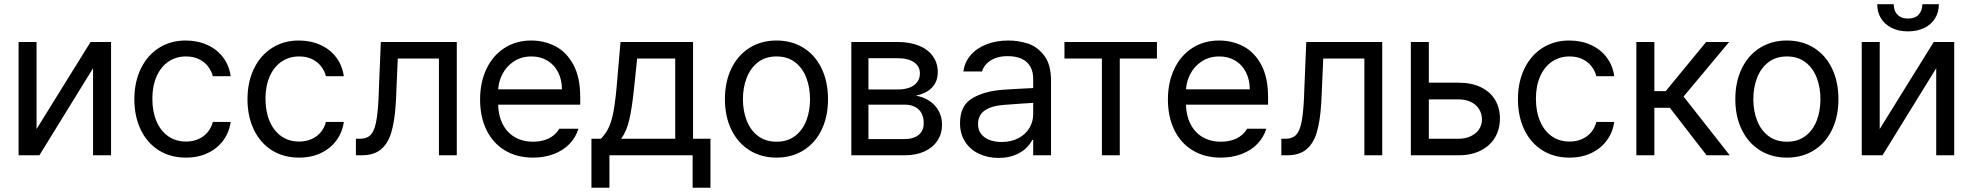

<svg xmlns="http://www.w3.org/2000/svg" viewBox="-20 -727 9237 899"><path d="M404 -530.4H500V0H415.7V-407.5L164.4 0H67V-530.4H151.2V-122.9Z M609.1 -262.4Q609.1 -342.5 639.2 -405Q669.2 -467.5 723.8 -502.4Q778.3 -537.3 849.4 -537.3Q905 -537.3 950.8 -516.6Q996.5 -495.9 1025 -457.7Q1053.5 -419.5 1060.1 -370.2H976.5Q970 -395.4 953.6 -416.6Q937.2 -437.8 911.1 -450.3Q885 -462.7 850.8 -462.7Q803.9 -462.7 768.3 -438.2Q732.7 -413.7 713.1 -369Q693.4 -324.2 693.4 -265.2Q693.4 -204.8 712.7 -159.4Q732 -114 767.6 -89.1Q803.2 -64.2 850.8 -64.2Q882.3 -64.2 908 -75.3Q933.7 -86.3 951.3 -106.9Q968.9 -127.4 976.5 -156.1H1060.1Q1053.5 -108.4 1026.1 -70.4Q998.6 -32.5 953.6 -10.7Q908.5 11 850.8 11Q777.3 11 722.5 -23.8Q667.8 -58.7 638.5 -120.9Q609.1 -183 609.1 -262.4Z M1138.8 -262.4Q1138.8 -342.5 1168.9 -405Q1198.9 -467.5 1253.5 -502.4Q1308 -537.3 1379.1 -537.3Q1434.7 -537.3 1480.5 -516.6Q1526.2 -495.9 1554.7 -457.7Q1583.2 -419.5 1589.8 -370.2H1506.2Q1499.7 -395.4 1483.3 -416.6Q1466.9 -437.8 1440.8 -450.3Q1414.7 -462.7 1380.5 -462.7Q1333.6 -462.7 1298 -438.2Q1262.4 -413.7 1242.7 -369Q1223.1 -324.2 1223.1 -265.2Q1223.1 -204.8 1242.4 -159.4Q1261.7 -114 1297.3 -89.1Q1332.9 -64.2 1380.5 -64.2Q1411.9 -64.2 1437.7 -75.3Q1463.4 -86.3 1481 -106.9Q1498.6 -127.4 1506.2 -156.1H1589.8Q1583.2 -108.4 1555.8 -70.4Q1528.3 -32.5 1483.3 -10.7Q1438.2 11 1380.5 11Q1307 11 1252.2 -23.8Q1197.5 -58.7 1168.2 -120.9Q1138.8 -183 1138.8 -262.4Z M1646.4 -77.3H1665.7Q1696.8 -77.3 1714.1 -93.9Q1731.4 -110.5 1740.2 -151.8Q1749 -193 1752.8 -272.8Q1752.8 -279.7 1753.5 -295.6L1763.1 -530.4H2118.8V0H2035.2V-453H1842.5L1834.3 -264.5L1832.9 -239.6Q1827.7 -157.1 1811.6 -105.1Q1795.6 -53.2 1762.6 -26.6Q1729.6 0 1674.7 0H1646.4Z M2227.9 -261Q2227.9 -341.9 2257.9 -404.7Q2288 -467.5 2342.4 -502.4Q2396.8 -537.3 2467.5 -537.3Q2528 -537.3 2579.9 -510.7Q2631.9 -484.1 2664.4 -424.7Q2696.8 -365.3 2696.8 -272.1V-236.9H2285.9V-308.7H2611.2Q2611.2 -352.9 2593.6 -388.1Q2576 -423.3 2543.5 -443Q2511 -462.7 2468.2 -462.7Q2421.6 -462.7 2386.2 -439.6Q2350.8 -416.4 2331.5 -378.3Q2312.2 -340.1 2312.2 -296.3V-247.9Q2312.2 -189.6 2332.5 -148.3Q2352.9 -107 2389.8 -85.3Q2426.8 -63.5 2475.8 -63.5Q2506.2 -63.5 2530.7 -71.5Q2555.2 -79.4 2572 -93.2Q2588.7 -107 2598.8 -124.3H2688.5Q2676.1 -83.9 2646.8 -53.3Q2617.4 -22.8 2573.4 -5.9Q2529.4 11 2475.8 11Q2400.2 11 2344.1 -22.8Q2288 -56.6 2257.9 -118.3Q2227.9 -179.9 2227.9 -261Z M2749.3 -77.3H2793.5Q2813.5 -97.7 2826.7 -122.8Q2839.8 -147.8 2848.4 -184.9Q2857 -222 2863.3 -279.7Q2865.3 -300.8 2867.4 -321.8L2885.4 -530.4H3225.1V-77.3H3306.6V151.9H3223.1V0H2833.6V151.9H2749.3ZM3141.6 -77.3V-453H2963.4L2949.6 -321.8Q2940.3 -226.9 2927.1 -169Q2914 -111.2 2888.1 -77.3Z M3374.3 -262.4Q3374.3 -344.3 3404.7 -406.6Q3435.1 -468.9 3489.8 -503.1Q3544.5 -537.3 3616 -537.3Q3687.5 -537.3 3742.2 -503.1Q3797 -468.9 3827 -406.6Q3857 -344.3 3857 -262.4Q3857 -181.3 3827 -119.3Q3797 -57.3 3742.2 -23.1Q3687.5 11 3616 11Q3544.5 11 3489.8 -23.1Q3435.1 -57.3 3404.7 -119.3Q3374.3 -181.3 3374.3 -262.4ZM3772.8 -262.4Q3772.8 -317.3 3755.5 -362.7Q3738.3 -408.1 3702.9 -435.4Q3667.5 -462.7 3616 -462.7Q3564.2 -462.7 3529 -435.4Q3493.8 -408.1 3476.2 -362.7Q3458.6 -317.3 3458.6 -262.4Q3458.6 -207.9 3476.2 -162.6Q3493.8 -117.4 3529 -90.5Q3564.2 -63.5 3616 -63.5Q3667.5 -63.5 3702.9 -90.5Q3738.3 -117.4 3755.5 -162.6Q3772.8 -207.9 3772.8 -262.4Z M3966.2 -530.4H4183.7Q4240.3 -530.4 4282.8 -513.1Q4325.3 -495.9 4348.1 -463.7Q4370.9 -431.6 4370.9 -389.5Q4370.9 -358.4 4358.1 -336Q4345.3 -313.5 4322.3 -299.6Q4299.4 -285.6 4268 -279Q4299.7 -274.2 4327.7 -257.3Q4355.7 -240.3 4373.3 -211Q4390.9 -181.6 4390.9 -142.3Q4390.9 -101.5 4369.8 -69.1Q4348.8 -36.6 4309.4 -18.3Q4270 0 4216.9 0H3966.2ZM4305.2 -149.9Q4305.2 -176.8 4294.9 -196.5Q4284.5 -216.2 4264.3 -226.5Q4244.1 -236.9 4216.9 -236.9H4046.3V-76H4216.9Q4244.1 -76 4264.3 -84.9Q4284.5 -93.9 4294.9 -110.5Q4305.2 -127.1 4305.2 -149.9ZM4287.3 -383.3Q4287.3 -416.4 4259.7 -435.4Q4232 -454.4 4183.7 -454.4H4046.3V-308H4183.7Q4215.5 -308 4239 -317Q4262.4 -326 4274.9 -343.1Q4287.3 -360.2 4287.3 -383.3Z M4684.4 -236.2Q4624.7 -232.4 4592 -210.5Q4559.4 -188.5 4559.4 -146.4Q4559.4 -119.1 4573.5 -100.3Q4587.7 -81.5 4612.6 -71.8Q4637.4 -62.2 4669.9 -62.2Q4715.8 -62.2 4749.5 -80.5Q4783.1 -98.8 4800.4 -128.5Q4817.7 -158.1 4817.7 -192V-357.7Q4817.7 -391.6 4804.2 -415.4Q4790.7 -439.2 4764 -451.7Q4737.2 -464.1 4697.5 -464.1Q4665.1 -464.1 4640.5 -454.8Q4616 -445.4 4600.1 -429.4Q4584.3 -413.3 4578 -392.3H4491Q4496.2 -434.7 4524 -467.7Q4551.8 -500.7 4597.7 -519Q4643.6 -537.3 4701.7 -537.3Q4747.2 -537.3 4791.4 -523.5Q4835.6 -509.7 4868.4 -467.9Q4901.2 -426.1 4901.2 -349.4V0H4817.7V-71.8H4813.5Q4803.5 -51.5 4783.7 -32.6Q4763.8 -13.8 4731.4 -0.7Q4698.9 12.4 4656.1 12.4Q4605.3 12.4 4564.1 -6.9Q4522.8 -26.2 4499 -63.2Q4475.1 -100.1 4475.1 -150.6Q4475.1 -232.4 4531.4 -266.2Q4587.7 -300.1 4674 -306.6Q4699.2 -308.4 4731.9 -310.3Q4764.5 -312.2 4794.2 -313.5Q4814.9 -314.9 4823.2 -314.9L4824.6 -245.9Q4804.6 -244.8 4761.2 -241.7Q4717.9 -238.6 4684.4 -236.2Z M4964.1 -530.4H5397.1V-453H5223.1V0H5139.5V-453H4964.1Z M5448.5 -261Q5448.5 -341.9 5478.6 -404.7Q5508.6 -467.5 5563 -502.4Q5617.4 -537.3 5688.2 -537.3Q5748.6 -537.3 5800.6 -510.7Q5852.6 -484.1 5885 -424.7Q5917.5 -365.3 5917.5 -272.1V-236.9H5506.6V-308.7H5831.8Q5831.8 -352.9 5814.2 -388.1Q5796.6 -423.3 5764.2 -443Q5731.7 -462.7 5688.9 -462.7Q5642.3 -462.7 5606.9 -439.6Q5571.5 -416.4 5552.1 -378.3Q5532.8 -340.1 5532.8 -296.3V-247.9Q5532.8 -189.6 5553.2 -148.3Q5573.5 -107 5610.5 -85.3Q5647.4 -63.5 5696.5 -63.5Q5726.9 -63.5 5751.4 -71.5Q5775.9 -79.4 5792.6 -93.2Q5809.4 -107 5819.4 -124.3H5909.2Q5896.8 -83.9 5867.4 -53.3Q5838.1 -22.8 5794 -5.9Q5750 11 5696.5 11Q5620.9 11 5564.7 -22.8Q5508.6 -56.6 5478.6 -118.3Q5448.5 -179.9 5448.5 -261Z M5979.6 -77.3H5999Q6030 -77.3 6047.3 -93.9Q6064.6 -110.5 6073.4 -151.8Q6082.2 -193 6086 -272.8Q6086 -279.7 6086.7 -295.6L6096.3 -530.4H6452V0H6368.4V-453H6175.8L6167.5 -264.5L6166.1 -239.6Q6160.9 -157.1 6144.9 -105.1Q6128.8 -53.2 6095.8 -26.6Q6062.8 0 6007.9 0H5979.6Z M7003.1 -172Q7003.1 -123.3 6980.7 -84.4Q6958.2 -45.6 6914.4 -22.8Q6870.5 0 6809.7 0H6586V-530.4H6670.2V-77.3H6809.7Q6841.2 -77.3 6866.2 -89.1Q6891.2 -100.8 6905 -121.2Q6918.9 -141.6 6918.9 -167.8Q6918.9 -195.1 6905 -216.7Q6891.2 -238.3 6866.2 -250Q6841.2 -261.7 6809.7 -261.7H6657.1V-339.8H6809.7Q6870.9 -339.8 6914.5 -318.4Q6958.2 -297 6980.7 -259Q7003.1 -221 7003.1 -172Z M7087.4 -262.4Q7087.4 -342.5 7117.4 -405Q7147.4 -467.5 7202 -502.4Q7256.6 -537.3 7327.7 -537.3Q7383.3 -537.3 7429 -516.6Q7474.8 -495.9 7503.3 -457.7Q7531.8 -419.5 7538.3 -370.2H7454.8Q7448.2 -395.4 7431.8 -416.6Q7415.4 -437.8 7389.3 -450.3Q7363.3 -462.7 7329.1 -462.7Q7282.1 -462.7 7246.5 -438.2Q7211 -413.7 7191.3 -369Q7171.6 -324.2 7171.6 -265.2Q7171.6 -204.8 7191 -159.4Q7210.3 -114 7245.9 -89.1Q7281.4 -64.2 7329.1 -64.2Q7360.5 -64.2 7386.2 -75.3Q7411.9 -86.3 7429.6 -106.9Q7447.2 -127.4 7454.8 -156.1H7538.3Q7531.8 -108.4 7504.3 -70.4Q7476.9 -32.5 7431.8 -10.7Q7386.7 11 7329.1 11Q7255.5 11 7200.8 -23.8Q7146.1 -58.7 7116.7 -120.9Q7087.4 -183 7087.4 -262.4Z M7641.9 -530.4H7726.2V-300.4H7779.4L7968.6 -530.4H8076.3L7862.9 -274.9L8079.1 0H7970.6L7798.7 -222.4H7726.2V0H7641.9Z M8105.3 -262.4Q8105.3 -344.3 8135.7 -406.6Q8166.1 -468.9 8220.8 -503.1Q8275.6 -537.3 8347 -537.3Q8418.5 -537.3 8473.2 -503.1Q8528 -468.9 8558 -406.6Q8588.1 -344.3 8588.1 -262.4Q8588.1 -181.3 8558 -119.3Q8528 -57.3 8473.2 -23.1Q8418.5 11 8347 11Q8275.6 11 8220.8 -23.1Q8166.1 -57.3 8135.7 -119.3Q8105.3 -181.3 8105.3 -262.4ZM8503.8 -262.4Q8503.8 -317.3 8486.5 -362.7Q8469.3 -408.1 8433.9 -435.4Q8398.5 -462.7 8347 -462.7Q8295.2 -462.7 8260 -435.4Q8224.8 -408.1 8207.2 -362.7Q8189.6 -317.3 8189.6 -262.4Q8189.6 -207.9 8207.2 -162.6Q8224.8 -117.4 8260 -90.5Q8295.2 -63.5 8347 -63.5Q8398.5 -63.5 8433.9 -90.5Q8469.3 -117.4 8486.5 -162.6Q8503.8 -207.9 8503.8 -262.4Z M9034.2 -530.4H9130.2V0H9045.9V-407.5L8794.5 0H8697.2V-530.4H8781.4V-122.9ZM8913.3 -580.1Q8870.2 -580.1 8837.5 -596.3Q8804.9 -612.6 8787.3 -641.2Q8769.7 -669.9 8769.7 -707.2H8847Q8847 -688.5 8853.9 -673.7Q8860.8 -658.8 8875.5 -649.5Q8890.2 -640.2 8913.3 -640.2Q8947.5 -640.2 8964.3 -659.2Q8981 -678.2 8981 -707.2H9058.4Q9058.4 -669.9 9040.7 -641.2Q9023.1 -612.6 8990.2 -596.3Q8957.2 -580.1 8913.3 -580.1Z"/></svg>

Font: Pretendard Variable
Style: Regular
Weight: 400
Designer: Base glyphs from Inter by Rasmus Andersson; Hangul glyphs from Noto Sans CJK(Source Han Sans) by Jang Soo-young and Kang
Foundry: Kil Hyung-jin
Version: Version 1.100;FEAKit 1.0